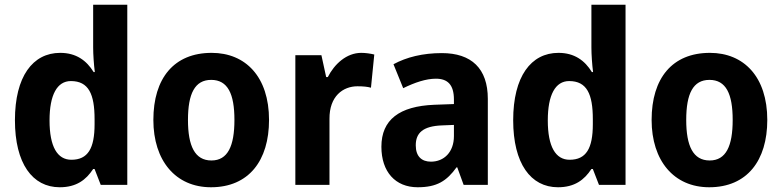

<svg xmlns="http://www.w3.org/2000/svg" viewBox="-20 -780 3301 810"><path d="M232 10C302 10 343 -21 373 -67H379L405 0H517V-760H373V-580C373 -550 376 -507 380 -476H375C345 -525 301 -557 234 -557C118 -557 43 -457 43 -273C43 -90 117 10 232 10ZM281 -106C222 -106 189 -161 189 -272C189 -380 221 -438 279 -438C354 -438 379 -383 379 -277V-256C379 -154 351 -106 281 -106Z M1115 -274C1115 -456 1016 -557 873 -557C714 -557 627 -450 627 -274C627 -102 721 10 870 10C1030 10 1115 -103 1115 -274ZM773 -274C773 -385 802 -443 871 -443C941 -443 969 -384 969 -274C969 -164 941 -103 872 -103C802 -103 773 -164 773 -274Z M1504 -557C1442 -557 1391 -510 1363 -455H1356L1336 -547H1226V0H1370V-278C1369 -374 1427 -416 1488 -416C1513 -416 1531 -414 1545 -410L1559 -550C1543 -554 1522 -557 1504 -557Z M1844 -556C1764 -556 1695 -539 1640 -509L1681 -408C1730 -432 1777 -448 1819 -448C1868 -448 1895 -423 1895 -360V-341L1812 -338C1665 -332 1589 -275 1589 -161C1589 -55 1648 10 1742 10C1823 10 1864 -16 1906 -74H1909L1936 0H2038V-363C2038 -491 1969 -556 1844 -556ZM1845 -251 1895 -253V-206C1895 -138 1853 -98 1798 -98C1759 -98 1734 -120 1734 -167C1734 -219 1764 -248 1845 -251Z M2334 10C2404 10 2445 -21 2475 -67H2481L2507 0H2619V-760H2475V-580C2475 -550 2478 -507 2482 -476H2477C2447 -525 2403 -557 2336 -557C2220 -557 2145 -457 2145 -273C2145 -90 2219 10 2334 10ZM2383 -106C2324 -106 2291 -161 2291 -272C2291 -380 2323 -438 2381 -438C2456 -438 2481 -383 2481 -277V-256C2481 -154 2453 -106 2383 -106Z M3217 -274C3217 -456 3118 -557 2975 -557C2816 -557 2729 -450 2729 -274C2729 -102 2823 10 2972 10C3132 10 3217 -103 3217 -274ZM2875 -274C2875 -385 2904 -443 2973 -443C3043 -443 3071 -384 3071 -274C3071 -164 3043 -103 2974 -103C2904 -103 2875 -164 2875 -274Z"/></svg>

Font: Noto Sans Thai Looped SemiCondensed
Style: Bold
Weight: 700
Width: 4
Designer: Sasikarn Vongin, Ben Mitchell
Foundry: The Fontpad Ltd
Version: Version 1.001